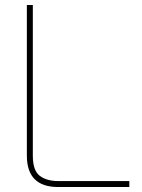

<svg xmlns="http://www.w3.org/2000/svg" viewBox="-20 -752 569 772"><path d="M88 -126V-732H112V-126Q112 -66 140 -45Q168 -24 214 -24H500V0H214Q88 0 88 -126Z"/></svg>

Font: Exo Thin
Style: Regular
Weight: 250
Designer: Natanael Gama
Foundry: Natanael Gama
Version: Version 1.500; ttfautohint (v1.6)